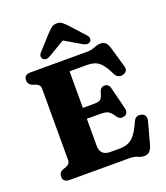

<svg xmlns="http://www.w3.org/2000/svg" viewBox="-167 -1041 1018 1174"><g transform="rotate(-20 342.0 -454.0)"><path d="M46 -664Q46 -700 89.5 -700H456.5Q478.5 -700 493.2 -705Q508 -710 520.8 -714.8Q533.5 -719.5 549 -719.5Q572.5 -719.5 584.2 -706.8Q596 -694 604 -665.5L641 -537Q646 -520 638.2 -508.2Q630.5 -496.5 614.5 -492.5Q599 -488.5 585.2 -494.5Q571.5 -500.5 562.5 -519Q540.5 -564.5 520.5 -587.2Q500.5 -610 477.5 -617.2Q454.5 -624.5 424 -624.5H315V-386.5H391Q421 -386.5 432 -398Q443 -409.5 450.5 -439.5Q458.5 -469 484.5 -469.5Q512.5 -470 520 -439.5L555.5 -298Q564.5 -261 534.5 -251Q506.5 -242 488.5 -268Q470 -297 454 -306.2Q438 -315.5 402.5 -315.5H315V-140.5Q315 -75.5 381.5 -75.5H436Q470 -75.5 495 -84.8Q520 -94 541.2 -120.8Q562.5 -147.5 585.5 -199.5Q599.5 -232.5 634 -226Q651.5 -222.5 659.5 -209Q667.5 -195.5 662 -175.5L624 -35.5Q616 -8 604 5.2Q592 18.5 568 18.5Q546 18.5 527.5 9.2Q509 0 477 0H89.5Q46 0 46 -36Q46 -63.5 73 -75L94 -82Q106.5 -87 113.8 -95.2Q121 -103.5 121 -119.5V-580.5Q121 -596.5 113.8 -604.8Q106.5 -613 94 -618L73 -625Q46 -636.5 46 -664ZM494 -751.5Q475.5 -736 444.5 -754.5L340.5 -816L237 -754.5Q206 -735.5 188 -751.5Q180.5 -757.5 179.8 -769.2Q179 -781 191 -794L278 -890Q294 -906.5 307.2 -916.8Q320.5 -927 341 -927Q361 -927 374.2 -916.8Q387.5 -906.5 403.5 -890L490.5 -794Q502.5 -781 501.8 -769.2Q501 -757.5 494 -751.5Z"/></g></svg>

Font: Fraunces 9pt S050
Style: Bold
Weight: 700
Version: Version 1.000; ttfautohint (v1.8.3)